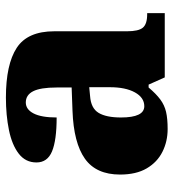

<svg xmlns="http://www.w3.org/2000/svg" viewBox="12 -604 601 666"><g transform="rotate(-90 313.0 -270.5)"><path d="M199 10Q156 10 120 -8Q84 -26 62.5 -62.5Q41 -99 41 -155Q41 -238 96 -277Q151 -316 262 -320L343 -323V-375Q343 -431 330 -456.5Q317 -482 291 -482Q267 -482 253 -455Q239 -428 239 -375Q160 -375 121.5 -391Q83 -407 83 -445Q83 -483 113.5 -506.5Q144 -530 195.5 -540.5Q247 -551 308 -551Q423 -551 480.5 -513.5Q538 -476 538 -383V-131Q538 -91 550.5 -76Q563 -61 597 -61H601V0H378L353 -56H343Q321 -30 301.5 -15.5Q282 -1 258.5 4.5Q235 10 199 10ZM278 -71Q308 -71 326 -103.5Q344 -136 344 -191V-262L313 -259Q271 -256 255 -229.5Q239 -203 239 -152Q239 -71 278 -71Z"/></g></svg>

Font: Noto Serif Sinhala Black
Style: Regular
Weight: 900
Designer: Jelle Bosma - Monotype Design Team
Foundry: Monotype Imaging Inc.
Version: Version 2.007; ttfautohint (v1.8.4.7-5d5b)